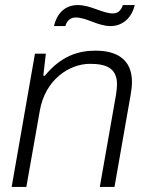

<svg xmlns="http://www.w3.org/2000/svg" viewBox="-20 -738 584 758"><path d="M193 -635H238C243 -653 255 -669 279 -669C321 -669 367 -635 416 -635C467 -635 501 -671 512 -718H465C459 -701 449 -685 426 -685C384 -685 339 -718 287 -718C234 -718 204 -682 193 -635ZM26 0H84L137 -300C158 -424 254 -486 335 -486C397 -486 442 -471 442 -404C442 -393 440 -379 438 -364L374 0H432L496 -365C499 -382 501 -399 501 -414C501 -504 441 -538 357 -538C289 -538 221 -517 157 -439H151L161 -526H118Z"/></svg>

Font: Archivo ExtraLight
Style: Italic
Weight: 200
Italic angle: -10°
Designer: Hector Gatti
Foundry: Omnibus-Type
Version: Version 2.001